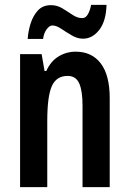

<svg xmlns="http://www.w3.org/2000/svg" viewBox="-20 -764 528 784"><path d="M289 -553Q355 -553 391.5 -505Q428 -457 428 -363V0H317V-333Q317 -393 303.5 -423.5Q290 -454 256 -454Q210 -454 191.5 -412Q173 -370 173 -270V0H62V-543H150L162 -474H169Q187 -514 219 -533.5Q251 -553 289 -553ZM93 -605Q95 -636 105 -668Q115 -700 135 -721.5Q155 -743 188 -743Q213 -743 234.5 -730Q256 -717 276 -703.5Q296 -690 316 -690Q330 -690 339 -706Q348 -722 352 -744H415Q413 -677 385 -641.5Q357 -606 319 -606Q296 -606 273 -619.5Q250 -633 230 -646.5Q210 -660 194 -660Q182 -660 170.5 -644.5Q159 -629 156 -605Z"/></svg>

Font: Noto Sans Gurmukhi ExtraCondensed SemiBold
Style: Regular
Weight: 600
Width: 2
Designer: Jelle Bosma - Monotype Design Team
Foundry: Monotype Imaging Inc.
Version: Version 2.004; ttfautohint (v1.8.4.7-5d5b)